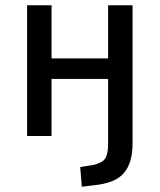

<svg xmlns="http://www.w3.org/2000/svg" viewBox="-20 -517 607 730"><path d="M291 193 285 118 324 112Q354 108 372.5 94Q391 80 391 29V-217H176V0H83V-497H176V-295H391V-497H484V28Q484 65 476 93Q468 121 451 141Q434 161 404.5 172.5Q375 184 332 188Z"/></svg>

Font: Nunito Sans 7pt Condensed Medium
Style: Regular
Weight: 500
Width: 3
Designer: Vernon Adams
Foundry: Vernon Adams
Version: Version 3.101;gftools[0.9.27]